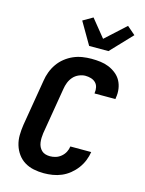

<svg xmlns="http://www.w3.org/2000/svg" viewBox="-144 -1080 888 1173"><g transform="rotate(15 300.0 -493.5)"><path d="M251 8Q218 8 186.5 1.5Q155 -5 129 -21Q103 -37 85 -62Q67 -87 58 -117Q49 -147 49.5 -179.5Q50 -212 55 -245L104 -538Q108 -566 118.5 -594Q129 -622 146.5 -647Q164 -672 188 -691Q212 -710 239.5 -722Q267 -734 296 -738.5Q325 -743 353 -743Q382 -743 410 -739.5Q438 -736 462.5 -726Q487 -716 508.5 -699Q530 -682 542.5 -659Q555 -636 559 -608Q563 -580 558 -552L557 -543H425V-547Q428 -565 424 -582.5Q420 -600 408 -611.5Q396 -623 379 -628Q362 -633 344 -633Q324 -633 303 -624Q282 -615 267.5 -598.5Q253 -582 245 -561.5Q237 -541 234 -520L185 -227Q183 -212 182.5 -197.5Q182 -183 184 -168.5Q186 -154 192 -141.5Q198 -129 208 -119.5Q218 -110 232 -106Q246 -102 261 -102Q279 -102 297 -107.5Q315 -113 330.5 -126Q346 -139 355 -156.5Q364 -174 366 -192H498Q494 -165 483 -137.5Q472 -110 454 -86Q436 -62 412.5 -43Q389 -24 362 -12.5Q335 -1 306.5 3.5Q278 8 251 8ZM318 -815 237 -954 299 -990 389 -879 516 -995 568 -950 440 -815Z"/></g></svg>

Font: Iosevka Aile Extrabold Oblique
Style: Regular
Weight: 800
Italic angle: -9°
Designer: Belleve Invis
Foundry: Belleve Invis
Version: Version 31.1.0; ttfautohint (v1.8.4)